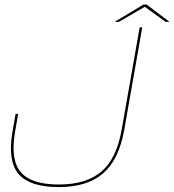

<svg xmlns="http://www.w3.org/2000/svg" viewBox="-20 -792 744 820"><path d="M231.5 7Q109 7 61 -47Q13 -101 32 -221.5L46.5 -305.5H57.5L43.5 -224Q24.5 -107.5 69.5 -55.8Q114.5 -4 231.5 -4Q348 -4 413 -59.2Q478 -114.5 499.5 -237.5L576.5 -675H587.5L510.5 -237Q487.5 -109 419.8 -51Q352 7 231.5 7ZM469.5 -698.5 592.5 -772.5H606.5L704 -698.5H687.5L598.5 -763L487.5 -698.5Z"/></svg>

Font: Anybody ExtraExpanded Thin
Style: Italic
Weight: 100
Width: 8
Italic angle: -10°
Designer: Tyler Finck
Foundry: Etcetera Type Company
Version: Version 1.010; ttfautohint (v1.8.3) -l 8 -r 50 -G 200 -x 14 